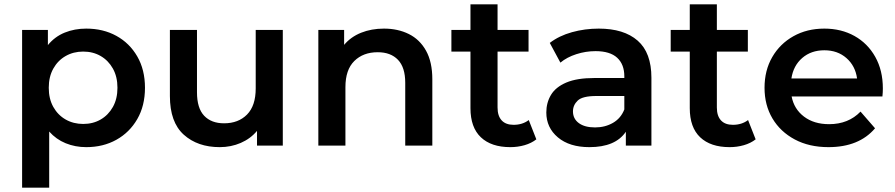

<svg xmlns="http://www.w3.org/2000/svg" viewBox="-20 -672 4132 886"><path d="M378 7Q327 7 283 -11Q239 -29 207 -65V194H82V-534H201V-464Q233 -503 278.5 -521.5Q324 -540 378 -540Q456 -540 517 -506.5Q578 -473 613.5 -411.5Q649 -350 649 -267Q649 -184 613.5 -122.5Q578 -61 517 -27Q456 7 378 7ZM364 -100Q409 -100 444.5 -120.5Q480 -141 501 -178.5Q522 -216 522 -267Q522 -318 501 -355.5Q480 -393 444.5 -413.5Q409 -434 364 -434Q319 -434 283 -413.5Q247 -393 226 -355.5Q205 -318 205 -267Q205 -216 226 -178.5Q247 -141 283 -120.5Q319 -100 364 -100Z M994 7Q892 7 828 -50.5Q764 -108 764 -229V-534H889V-246Q889 -173 922 -138Q955 -103 1014 -103Q1080 -103 1120 -143.5Q1160 -184 1160 -264V-534H1285V0H1166V-68Q1136 -32 1091 -12.5Q1046 7 994 7Z M1449 0V-534H1568V-465Q1599 -502 1646.5 -521Q1694 -540 1752 -540Q1816 -540 1866.5 -515Q1917 -490 1946 -438Q1975 -386 1975 -306V0H1850V-290Q1850 -361 1816.5 -396Q1783 -431 1723 -431Q1656 -431 1615 -390.5Q1574 -350 1574 -270V0Z M2335 7Q2247 7 2199 -38.5Q2151 -84 2151 -173V-434H2063V-534H2151V-652H2276V-534H2419V-434H2276V-176Q2276 -137 2295 -116.5Q2314 -96 2350 -96Q2391 -96 2420 -118L2455 -29Q2432 -11 2400.5 -2Q2369 7 2335 7Z M2868 0V-64Q2820 7 2700 7Q2608 7 2554.5 -38Q2501 -83 2501 -153Q2501 -198 2522.5 -234Q2544 -270 2593 -291Q2642 -312 2723 -312H2861V-320Q2861 -375 2828 -405.5Q2795 -436 2728 -436Q2683 -436 2639.5 -422Q2596 -408 2566 -383L2517 -474Q2560 -507 2619.5 -523.5Q2679 -540 2743 -540Q2859 -540 2922.5 -484.5Q2986 -429 2986 -313V0ZM2861 -167V-229H2732Q2668 -229 2646 -208Q2624 -187 2624 -158Q2624 -124 2651 -104Q2678 -84 2726 -84Q2772 -84 2808.5 -105Q2845 -126 2861 -167Z M3347 7Q3259 7 3211 -38.5Q3163 -84 3163 -173V-434H3075V-534H3163V-652H3288V-534H3431V-434H3288V-176Q3288 -137 3307 -116.5Q3326 -96 3362 -96Q3403 -96 3432 -118L3467 -29Q3444 -11 3412.5 -2Q3381 7 3347 7Z M3803 7Q3714 7 3647.5 -28.5Q3581 -64 3544.5 -125.5Q3508 -187 3508 -267Q3508 -347 3543.5 -408.5Q3579 -470 3641.5 -505Q3704 -540 3784 -540Q3862 -540 3923 -506Q3984 -472 4019 -409.5Q4054 -347 4054 -264Q4054 -256 4053.5 -246Q4053 -236 4052 -227H3633Q3644 -169 3690 -134Q3736 -99 3806 -99Q3895 -99 3951 -157L4018 -80Q3944 7 3803 7ZM3632 -310H3935Q3927 -368 3886 -404Q3845 -440 3784 -440Q3723 -440 3682 -404.5Q3641 -369 3632 -310Z"/></svg>

Font: Montserrat SemiBold
Style: Regular
Weight: 600
Designer: Julieta Ulanovsky
Foundry: Julieta Ulanovsky
Version: Version 9.000; ttfautohint (v1.8.4.7-5d5b)